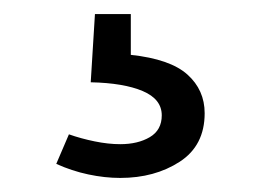

<svg xmlns="http://www.w3.org/2000/svg" viewBox="-20 -20 362 273"><path d="M151 233Q129 233 105.5 228Q82 223 60 213L78 171Q95 177 114.5 181Q134 185 151 185Q176 185 193 175Q210 165 210 144Q210 121 183 109.5Q156 98 109 97L115 0H166V58Q222 64 246.5 86Q271 108 271 141Q271 187 235.5 210Q200 233 151 233Z"/></svg>

Font: Bitter
Style: Regular
Weight: 400
Designer: Sol Matas, and Bitter project Authors
Foundry: Sol Matas
Version: Version 2.001